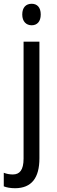

<svg xmlns="http://www.w3.org/2000/svg" viewBox="-51 -758 303 1018"><path d="M67 -681C67 -644 88 -624 117 -624C146 -624 165 -644 165 -681C165 -719 146 -738 117 -738C87 -738 67 -719 67 -681ZM30 240C116 239 158 186 158 81V-537H74V83C74 144 53 167 17 167C0 167 -16 164 -31 158V230C-16 236 4 240 30 240Z"/></svg>

Font: Noto Sans Oriya Cond
Style: Regular
Weight: 400
Width: 3
Designer: Amélie Bonet and Sol Matas
Foundry: Google LLC
Version: Version 2.006